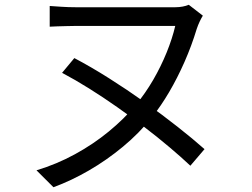

<svg xmlns="http://www.w3.org/2000/svg" viewBox="-20 -727 1040 793"><path d="M817.8 -662.3Q811.6 -652.3 804.8 -638.2Q798.1 -624.1 792.5 -607.6Q771.3 -537.6 742 -471.2Q712.7 -404.8 678.9 -347.2Q645.1 -289.6 608.4 -243.7Q554.9 -176.6 487.7 -121Q420.6 -65.4 347.3 -23Q274 19.5 200.7 46.3L130.7 -23.6Q214.2 -48.7 289.6 -90Q365.1 -131.2 429.2 -183.8Q493.2 -236.3 541.3 -294.2Q580.7 -341.9 612.9 -397.4Q645 -452.9 668.4 -510.5Q691.7 -568.1 703.8 -619.9Q689.9 -619.9 659.2 -619.9Q628.5 -619.9 587.6 -619.9Q546.7 -619.9 502.4 -619.9Q458.1 -619.9 416.4 -619.9Q374.7 -619.9 341.7 -619.9Q308.8 -619.9 292 -619.9Q274 -619.9 254.8 -619.2Q235.5 -618.5 217.3 -618.2Q199.1 -617.8 185.3 -616.8V-702.3Q206.5 -700.9 234.9 -699Q263.3 -697.1 292 -697.1Q308.8 -697.1 342.3 -697.1Q375.8 -697.1 418.7 -697.1Q461.6 -697.1 507.1 -697.1Q552.5 -697.1 593.2 -697.1Q633.8 -697.1 663.6 -697.1Q693.4 -697.1 704.2 -697.1Q720.1 -697.1 734.5 -699.9Q748.8 -702.6 759.7 -707.2ZM287 -487.1Q356 -450.8 430.6 -403.6Q505.1 -356.5 577.5 -305Q649.8 -253.5 713.6 -203.2Q777.4 -153 824.7 -111L766.2 -42.5Q728.5 -78.1 680.3 -118.7Q632.2 -159.4 577.2 -201.5Q522.2 -243.7 464.1 -284.5Q405.9 -325.4 348 -361.6Q290.1 -397.8 236.4 -426.2Z"/></svg>

Font: Noto Sans JP
Style: Regular
Weight: 100
Designer: Ryoko NISHIZUKA 西塚涼子 (kana, bopomofo & ideographs); Paul D. Hunt (Latin, Greek & Cyrillic); Sandoll Communications 산돌커뮤니
Foundry: Adobe
Version: Version 2.004;hotconv 1.0.118;makeotfexe 2.5.65603